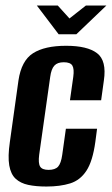

<svg xmlns="http://www.w3.org/2000/svg" viewBox="-20 -671 409 702"><path d="M149.7 11Q111.6 11 83.3 5Q55 -1 37.2 -17.5Q19.4 -34 13.8 -66.4Q8.3 -98.7 16 -151.7L47.5 -376.8Q58.2 -449.2 100.8 -476.4Q143.5 -503.6 221.7 -503.6Q299.6 -503.6 335 -476.4Q370.5 -449.2 359.8 -376.8L349.8 -304.5H235.8L247.9 -390.1Q251.8 -418.9 244.6 -431.1Q237.5 -443.4 213.2 -443.4Q190 -443.4 178.8 -431.1Q167.5 -418.9 163.6 -390.1L123.2 -104.7Q119.3 -74 126.8 -61.9Q134.3 -49.9 157.5 -49.9Q181.7 -49.9 192.5 -61.9Q203.2 -74 207.5 -104.7L220.9 -200.3H334.9L328.6 -152.4Q318.9 -81.6 296 -46.8Q273.2 -12 236.7 -0.5Q200.1 11 149.7 11ZM194.5 -545.6 114.7 -650.8H191.2L234 -603.5L294.1 -650.8H369L259 -545.6Z"/></svg>

Font: Alumni Sans SC Thin
Style: Italic
Weight: 100
Italic angle: -8°
Designer: Robert E. Leuschke
Foundry: Robert E. Leuschke
Version: Version 1.016